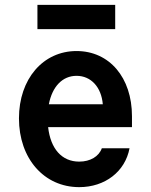

<svg xmlns="http://www.w3.org/2000/svg" viewBox="-20 -760 620 790"><path d="M178 -237H523V-282C523 -441 430 -550 295 -550C157 -550 58 -435 58 -273C58 -108 161 10 306 10C412 10 495 -54 513 -150H399C387 -116 351 -95 306 -95C234 -95 188 -148 178 -237ZM295 -448C354 -448 397 -402 403 -331H181C195 -404 237 -448 295 -448ZM134 -640H454V-740H134Z"/></svg>

Font: CommitMono-dimboump
Style: Bold
Weight: 700
Monospace: yes
Designer: Eigil Nikolajsen
Foundry: Eigil Nikolajsen
Version: Version 1.143